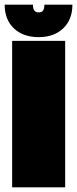

<svg xmlns="http://www.w3.org/2000/svg" viewBox="-26 -802 330 822"><path d="M253 -627V0H26V-627ZM164 -782H284Q284 -718 244.5 -680.5Q205 -643 140 -643Q73 -643 33.5 -680.5Q-6 -718 -6 -782H115Q115 -765 121 -757Q127 -749 140 -749Q153 -749 158.5 -757Q164 -765 164 -782Z"/></svg>

Font: Blinker Black
Style: Regular
Weight: 900
Designer: Juergen Huber
Foundry: supertype
Version: Version 1.017;hotconv 1.0.117;makeotfexe 2.5.65602